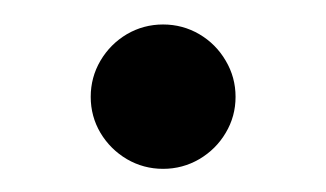

<svg xmlns="http://www.w3.org/2000/svg" viewBox="-20 -340 272 160"><path d="M55.6 -259.3Q55.6 -275.6 63.7 -289.4Q71.9 -303.3 85.7 -311.5Q99.6 -319.6 115.9 -319.6Q132.2 -319.6 146.1 -311.5Q160 -303.3 168.1 -289.4Q176.3 -275.6 176.3 -259.3Q176.3 -243 168.1 -229.3Q160 -215.6 146.1 -207.4Q132.2 -199.3 115.9 -199.3Q99.6 -199.3 85.7 -207.4Q71.9 -215.6 63.7 -229.3Q55.6 -243 55.6 -259.3Z"/></svg>

Font: 26F Galaxy Hebrew Black
Style: Regular
Weight: 900
Designer: C₂₉H₂₅N₃O₅
Version: Version 1.000